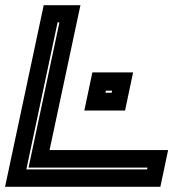

<svg xmlns="http://www.w3.org/2000/svg" viewBox="-24 -720 668 740"><path d="M-4.5 0 144.5 -700H286L167 -141.5H624L594 0ZM77.5 -67H543L544.5 -74H86L205 -634H198ZM301 -294 332 -441H489L458 -294ZM382.5 -362.5H406.5L408 -370.5H384Z"/></svg>

Font: Tourney Expanded ExtraBold
Style: Italic
Weight: 800
Width: 7
Italic angle: -12°
Designer: Tyler Finck
Foundry: Etcetera Type Co
Version: Version 1.010; ttfautohint (v1.8.3)